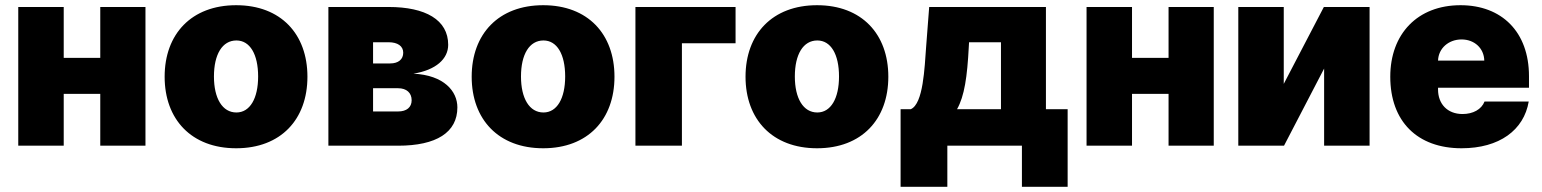

<svg xmlns="http://www.w3.org/2000/svg" viewBox="-20 -557 5894 734"><path d="M223.6 -530.3H49.8V0H223.6V-198.2H363.3V0H536.1V-530.3H363.3V-335.9H223.6Z M882.8 9.8C1053.7 9.8 1155.3 -100.6 1155.3 -263.7C1155.3 -426.8 1053.7 -537.1 882.8 -537.1C711.9 -537.1 609.4 -426.8 609.4 -263.7C609.4 -100.6 711.9 9.8 882.8 9.8ZM883.8 -127C830.1 -127 797.9 -180.7 797.9 -264.6C797.9 -349.6 830.1 -402.3 883.8 -402.3C935.5 -402.3 966.8 -349.6 966.8 -264.6C966.8 -180.7 935.5 -127 883.8 -127Z M1235.4 0H1502C1648.4 0 1728.5 -50.8 1728.5 -146.5C1728.5 -208 1677.7 -269.5 1560.5 -275.4C1646.5 -289.1 1693.4 -332 1693.4 -385.7C1693.4 -481.4 1606.4 -530.3 1465.8 -530.3H1235.4ZM1502 -130.9H1406.2V-219.7H1502C1534.2 -219.7 1553.7 -202.1 1553.7 -173.8C1553.7 -146.5 1534.2 -130.9 1502 -130.9ZM1471.7 -314.5H1406.2V-395.5H1465.8C1500 -395.5 1521.5 -380.9 1521.5 -355.5C1521.5 -330.1 1502.9 -314.5 1471.7 -314.5Z M2056.6 9.8C2227.5 9.8 2329.1 -100.6 2329.1 -263.7C2329.1 -426.8 2227.5 -537.1 2056.6 -537.1C1885.7 -537.1 1783.2 -426.8 1783.2 -263.7C1783.2 -100.6 1885.7 9.8 2056.6 9.8ZM2057.6 -127C2003.9 -127 1971.7 -180.7 1971.7 -264.6C1971.7 -349.6 2003.9 -402.3 2057.6 -402.3C2109.4 -402.3 2140.6 -349.6 2140.6 -264.6C2140.6 -180.7 2109.4 -127 2057.6 -127Z M2792 -530.3H2409.2V0H2586.9V-391.6H2792Z M3103.5 9.8C3274.4 9.8 3376 -100.6 3376 -263.7C3376 -426.8 3274.4 -537.1 3103.5 -537.1C2932.6 -537.1 2830.1 -426.8 2830.1 -263.7C2830.1 -100.6 2932.6 9.8 3103.5 9.8ZM3104.5 -127C3050.8 -127 3018.6 -180.7 3018.6 -264.6C3018.6 -349.6 3050.8 -402.3 3104.5 -402.3C3156.2 -402.3 3187.5 -349.6 3187.5 -264.6C3187.5 -180.7 3156.2 -127 3104.5 -127Z M3422.9 157.2H3601.6V0H3886.7V157.2H4061.5V-139.6H3978.5V-530.3H3532.2L3520.5 -377.9C3514.6 -298.8 3509.8 -160.2 3461.9 -139.6H3422.9ZM3638.7 -139.6C3667 -189.5 3677.7 -263.7 3683.6 -377.9L3684.6 -395.5H3806.6V-139.6Z M4307.6 -530.3H4133.8V0H4307.6V-198.2H4447.3V0H4620.1V-530.3H4447.3V-335.9H4307.6Z M4887.7 -236.3V-530.3H4713.9V0H4888.7L5042 -294.9V0H5215.8V-530.3H5041Z M5567.4 9.8C5711.9 9.8 5805.7 -59.6 5824.2 -168.9H5655.3C5643.6 -138.7 5611.3 -121.1 5571.3 -121.1C5512.7 -121.1 5477.5 -160.2 5477.5 -214.8V-221.7H5825.2V-265.6C5825.2 -435.5 5720.7 -537.1 5563.5 -537.1C5399.4 -537.1 5294.9 -427.7 5294.9 -263.7C5294.9 -92.8 5398.4 9.8 5567.4 9.8ZM5477.5 -325.2C5479 -372.6 5518.1 -406.2 5567.4 -406.2C5616.2 -406.2 5653.3 -373 5654.3 -325.2Z"/></svg>

Font: Pretendard Black
Style: Regular
Weight: 900
Designer: Base glyphs from Inter by Rasmus Andersson; Hangeul glyphs from Noto Sans CJK(Source Han Sans) by Jang Soo-young and Kan
Foundry: Kil Hyung-jin
Version: Version 1.309;Glyphs 3.2 (3225)